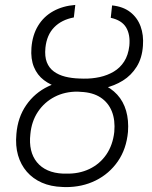

<svg xmlns="http://www.w3.org/2000/svg" viewBox="-20 -742 611 772"><path d="M295.4 -420.4 307.1 -419.9Q354 -418.5 390.1 -403.6Q426.3 -388.7 451.2 -361.6Q476.1 -334.5 487.1 -296.4Q498 -258.3 494.6 -211.9Q488.3 -143.1 453.9 -93.3Q419.4 -43.5 365 -16.4Q310.5 10.7 243.2 10.3L231 9.8Q184.1 8.3 148.2 -7.6Q112.3 -23.4 87.9 -51.5Q63.5 -79.6 52.5 -117.7Q41.5 -155.8 45.9 -203.1Q51.3 -270 85.4 -319.3Q119.6 -368.7 174.1 -394.8Q228.5 -420.9 295.4 -420.4ZM305.2 -372.6 292.5 -373.5Q241.2 -374 200 -352.8Q158.7 -331.5 132.8 -293Q106.9 -254.4 102.1 -202.6Q98.1 -167.5 104.7 -139.2Q111.3 -110.8 128.4 -89.8Q145.5 -68.8 171.9 -57.1Q198.2 -45.4 233.9 -43.9H245.6Q297.4 -42.5 339.4 -62.5Q381.3 -82.5 407.5 -120.6Q433.6 -158.7 439.5 -211.4Q443.8 -258.8 429.7 -294.2Q415.5 -329.6 384.3 -350.1Q353 -370.6 305.2 -372.6ZM299.3 -426.3 316.4 -425.8Q349.6 -425.3 380.9 -432.1Q412.1 -439 437.5 -454.1Q462.9 -469.2 479.2 -494.6Q495.6 -520 500 -557.6Q504.4 -602.5 487.1 -631.6Q469.7 -660.6 425.3 -670.4L430.7 -720.2Q474.6 -715.8 503.4 -693.6Q532.2 -671.4 545.2 -636.2Q558.1 -601.1 554.7 -557.6Q551.3 -508.3 529.5 -473.6Q507.8 -439 474.1 -418Q440.4 -397 398.7 -387.5Q356.9 -377.9 312 -377.9L295.9 -378.4Q254.9 -379.4 219.2 -389.4Q183.6 -399.4 156.7 -419.7Q129.9 -439.9 116.5 -472.4Q103 -504.9 106.4 -549.8Q110.4 -601.1 133.1 -638.4Q155.8 -675.8 194.1 -697Q232.4 -718.3 282.7 -722.2L276.9 -671.9Q227.5 -662.6 197.8 -632.1Q168 -601.6 162.6 -549.8Q159.2 -515.1 168.2 -491.9Q177.2 -468.8 196.5 -454.6Q215.8 -440.4 242.2 -433.8Q268.6 -427.2 299.3 -426.3Z"/></svg>

Font: Roboto Condensed Light
Style: Italic
Weight: 300
Italic angle: -12°
Designer: Christian Robertson
Foundry: Google
Version: Version 3.0; 2020